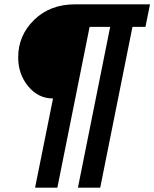

<svg xmlns="http://www.w3.org/2000/svg" viewBox="-20 -718 713 887"><path d="M142 149 225 -263Q157 -263 110.5 -319Q64 -375 64 -453Q64 -554 137.5 -626Q211 -698 327 -698H673L652 -594H592L443 149H340L489 -594H394L245 149Z"/></svg>

Font: Aneliza
Style: Bold Italic
Weight: 700
Italic angle: -11.31°
Designer: Mike Abbink, Paul van der Laan, Pieter van Rosmalen
Foundry: Bold Monday
Version: Version 3.0